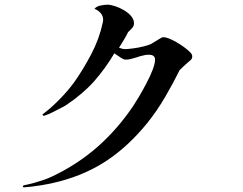

<svg xmlns="http://www.w3.org/2000/svg" viewBox="-20 -772 1040 821"><path d="M802 -531Q802 -521 795.5 -515.5Q789 -510 781 -503Q774 -497 765.5 -489Q757 -481 748 -472Q722 -419 686.5 -358Q651 -297 609 -245Q530 -148 440 -87.5Q350 -27 237 3Q201 13 157.5 20Q114 27 83 29Q78 29 78 25Q78 21 83 20Q87 19 93 18Q99 17 102 16Q108 15 116.5 12.5Q125 10 129 9Q146 4 164.5 -2Q183 -8 202 -17Q312 -69 398 -145Q484 -221 551 -321Q561 -336 576 -361.5Q591 -387 606.5 -416.5Q622 -446 632.5 -473Q643 -500 643 -517Q643 -538 616 -538Q609 -538 602 -537Q595 -536 589 -534Q586 -533 583 -532.5Q580 -532 577 -531Q574 -530 571 -529Q568 -528 565 -527Q552 -523 540.5 -520Q529 -517 518 -517Q512 -517 507 -519.5Q502 -522 497 -525Q491 -529 484.5 -533.5Q478 -538 469 -544Q429 -477 382.5 -424.5Q336 -372 265 -324Q258 -319 243 -311.5Q228 -304 211 -295Q186 -282 169 -277Q167 -276 163.5 -279Q160 -282 163 -284Q196 -308 233 -345.5Q270 -383 297 -420Q336 -475 370.5 -541Q405 -607 419 -674Q420 -678 420.5 -681.5Q421 -685 421 -688Q421 -704 410 -716.5Q399 -729 384 -734Q392 -745 410.5 -748.5Q429 -752 439 -752Q452 -752 471 -746Q490 -740 509 -729Q528 -718 540.5 -703.5Q553 -689 553 -672Q553 -661 544.5 -651.5Q536 -642 528 -635Q520 -619 510 -602Q500 -585 489 -568Q504 -562 513 -562Q526 -562 549 -565Q572 -568 594 -573.5Q616 -579 626 -584Q630 -586 637.5 -591Q645 -596 654 -601Q662 -606 668 -609.5Q674 -613 678 -613Q693 -613 719 -600Q733 -593 749.5 -582.5Q766 -572 778 -562Q788 -554 795 -546.5Q802 -539 802 -531Z"/></svg>

Font: Kaisei Tokumin
Style: Regular
Weight: 400
Designer: Font-Kai, 金井和夫
Foundry: KAZUO KANAI
Version: Version 5.003